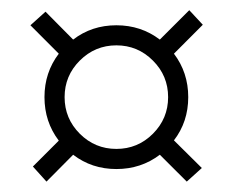

<svg xmlns="http://www.w3.org/2000/svg" viewBox="-20 -511 453 373"><path d="M135 -393.3Q105.5 -363.8 105.5 -322.3Q105.5 -280.8 135 -251.2Q164.6 -221.7 206.1 -221.7Q247.6 -221.7 277.1 -251.2Q306.6 -280.8 306.6 -322.3Q306.6 -363.8 277.1 -393.3Q247.6 -422.9 206.1 -422.9Q164.6 -422.9 135 -393.3ZM94.2 -406.7 39.1 -461.9 68.4 -488.3 122.1 -434.1Q158.2 -461.9 206.1 -461.9Q253.9 -461.9 290.5 -434.1L347.7 -491.2L374 -462.9L317.9 -406.7Q345.7 -370.1 345.7 -322.3Q345.7 -274.4 317.9 -238.3L372.1 -184.6L342.8 -158.2L290.5 -210.4Q253.9 -182.6 206.1 -182.6Q158.2 -182.6 122.1 -210.4L70.3 -158.2L43.9 -187.5L94.2 -237.8Q66.4 -274.4 66.4 -322.3Q66.4 -370.1 94.2 -406.7Z"/></svg>

Font: spinwerad
Style: Bold
Weight: 700
Width: 7
Version: Version 0.3